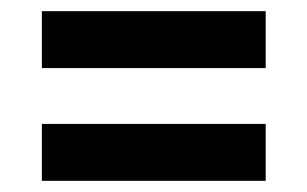

<svg xmlns="http://www.w3.org/2000/svg" viewBox="-20 -503 550 344"><path d="M456 -381V-483H55V-381ZM456 -179V-281H55V-179Z"/></svg>

Font: Fira Sans Medium
Style: Regular
Weight: 500
Designer: Carrois Corporate & Edenspiekermann AG
Foundry: Carrois Corporate GbR & Edenspiekermann AG
Version: Version 4.203